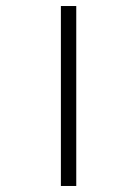

<svg xmlns="http://www.w3.org/2000/svg" viewBox="-20 -617 377 637"><path d="M182 0H233V-597H182Z"/></svg>

Font: Noto Sans Gujarati ExtraCondensed Light
Style: Regular
Weight: 300
Width: 2
Designer: Jelle Bosma - Monotype Design Team, Universal Thirst
Foundry: Monotype Imaging Inc.
Version: Version 2.106